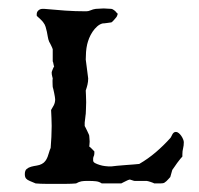

<svg xmlns="http://www.w3.org/2000/svg" viewBox="-20 -440 474 457"><path d="M39.1 -25.4Q39.1 -34.2 43.5 -37.8Q47.9 -41.5 54.2 -43.2Q60.5 -44.9 67.4 -45.9Q74.2 -46.9 79.6 -49.8Q85 -52.7 88.1 -57.1Q91.3 -61.5 93.3 -66.7Q95.2 -71.8 96.7 -77.1Q98.1 -82.5 100.6 -87.9Q101.6 -101.1 102.3 -114Q103 -127 103 -140.1Q103 -149.9 102.5 -159.2Q102.1 -168.5 101.6 -178.2Q104.5 -182.6 107.9 -189.2Q111.3 -195.8 111.3 -203.6Q111.3 -205.1 110.6 -209.5Q109.9 -213.9 108.9 -218.8Q107.9 -223.6 106.9 -227.8Q106 -231.9 105.5 -232.9Q105.5 -233.9 105.2 -238.5Q105 -243.2 105 -247.6Q105 -249.5 105.2 -251Q105.5 -252.4 105.5 -253.4Q105.5 -254.4 104.2 -258.5Q103 -262.7 103 -267.6Q103 -269 105 -273.9Q106.9 -278.8 108.9 -282.2Q107.9 -283.2 107.2 -288.1Q106.4 -293 105.5 -293.9V-322.8Q105.5 -323.7 104.2 -326.4Q103 -329.1 101.6 -332Q100.1 -335 98.9 -337.4Q97.7 -339.8 97.2 -340.3Q94.7 -346.2 93.8 -352.3Q92.8 -358.4 91.6 -364.3Q90.3 -370.1 88.6 -376Q86.9 -381.8 83 -386.7Q81.5 -389.2 75.9 -394.5Q70.3 -399.9 68.4 -401.4Q67.4 -401.9 67.4 -403.6Q67.4 -405.3 67.4 -406.2Q67.4 -411.6 71.5 -415.3Q75.7 -418.9 81.1 -418.9H85.4Q110.8 -416.5 134.8 -414.8Q158.7 -413.1 185.1 -413.1Q190.4 -413.1 195.8 -415.5Q201.2 -418 208 -418.9L226.6 -419.9L245.1 -418.9Q247.1 -418.9 251.2 -416Q255.4 -413.1 256.8 -410.6L260.3 -407.2Q260.3 -406.2 259 -403.1Q257.8 -399.9 256.8 -398.9Q254.9 -396.5 251 -392.1Q247.1 -387.7 245.1 -386.7Q244.1 -386.7 241.2 -386.2Q238.3 -385.7 234.9 -385.3Q231.4 -384.8 228.5 -384.5Q225.6 -384.3 224.6 -384.3Q217.8 -382.8 211.4 -377.2Q205.1 -371.6 200.2 -364.3Q195.3 -356.9 192.1 -348.9Q189 -340.8 187.5 -334.5Q185.5 -325.7 184.8 -316.4Q184.1 -307.1 184.1 -298.3L189.9 -253.4Q189.9 -245.6 188.2 -238.5Q186.5 -231.4 184.1 -224.6Q184.1 -221.7 184.6 -213.6Q185.1 -205.6 185.1 -196.8Q185.1 -188 184.6 -180.2Q184.1 -172.4 184.1 -168.9Q184.1 -168.5 183.6 -165.5Q183.1 -162.6 182.9 -159.2Q182.6 -155.8 182.1 -152.6Q181.6 -149.4 181.6 -148.4V-140.1Q182.1 -139.2 183.8 -136Q185.5 -132.8 187.3 -128.9Q189 -125 190.7 -121.6Q192.4 -118.2 192.4 -116.7Q192.4 -114.7 192.9 -110.8Q193.4 -106.9 193.4 -103Q193.4 -98.6 192.9 -95.5Q192.4 -92.3 192.4 -91.3Q194.8 -89.8 199.2 -85.2Q203.6 -80.6 204.6 -79.6V-75.2Q204.6 -72.8 204.1 -70.8Q203.6 -68.8 202.6 -66.9Q201.7 -64.5 201.7 -62.5Q201.7 -60.5 201.7 -58.1Q201.7 -54.2 206.3 -51.8Q210.9 -49.3 217.3 -47.4Q223.6 -45.4 229.7 -44.7Q235.8 -43.9 238.3 -43.9H245.1Q248.5 -44.4 258.3 -45.4Q268.1 -46.4 278.6 -47.1Q289.1 -47.9 298.6 -48.6Q308.1 -49.3 311.5 -49.8Q332.5 -62 351.1 -77.9Q369.6 -93.8 385.3 -111.3Q386.7 -112.8 387.9 -115.5Q389.2 -118.2 390.4 -120.4Q391.6 -122.6 393.6 -124.3Q395.5 -126 398.9 -126Q401.9 -126 405.3 -123.3Q408.7 -120.6 411.4 -116.7Q414.1 -112.8 415.8 -108.6Q417.5 -104.5 417.5 -101.6Q417.5 -93.3 415.8 -86.9Q414.1 -80.6 414.1 -72.8V-67.4Q412.6 -65.9 408.9 -61.5Q405.3 -57.1 401.6 -52Q397.9 -46.9 394.8 -42.2Q391.6 -37.6 390.1 -35.6L385.3 -18.6Q384.3 -17.6 379.9 -12.7Q375.5 -7.8 373.5 -6.8Q371.1 -4.4 367.9 -3.9Q364.7 -3.4 361.3 -3.4H347.2Q346.7 -3.9 344.2 -4.9Q341.8 -5.9 338.9 -6.8Q335.9 -7.8 333.3 -8.5Q330.6 -9.3 329.6 -9.3H300.8Q299.3 -9.3 294.4 -11Q289.6 -12.7 289.1 -12.7Q288.1 -12.7 284.9 -11.5Q281.7 -10.3 280.3 -9.3Q278.3 -8.3 274.2 -6.3Q270 -4.4 268.6 -3.4H222.2Q215.8 -7.8 208.5 -8.5Q201.2 -9.3 194.3 -9.3H184.1Q178.7 -9.3 173.3 -8.3Q168 -7.3 161.1 -3.4Q149.4 -2.4 137.5 -2.4Q125.5 -2.4 113.3 -2.4Q101.1 -2.4 89.1 -2.4Q77.1 -2.4 64.9 -3.4L50.8 -9.3Q44.9 -11.7 42 -15.1Q39.1 -18.6 39.1 -25.4Z"/></svg>

Font: IM FELL English SC
Style: Regular
Weight: 400
Designer: Igino Marini
Foundry: Igino Marini
Version: 3.00